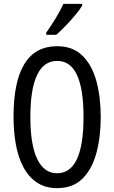

<svg xmlns="http://www.w3.org/2000/svg" viewBox="-20 -963 590 993"><path d="M501 -358Q501 -255 478.5 -171.5Q456 -88 406.5 -39Q357 10 276 10Q214 10 171 -19Q128 -48 101 -98.5Q74 -149 62 -216Q50 -283 50 -359Q50 -724 276 -724Q357 -724 406.5 -675Q456 -626 478.5 -543.5Q501 -461 501 -358ZM137 -358Q137 -214 172.5 -140.5Q208 -67 275 -67Q412 -67 412 -358Q412 -648 276 -648Q206 -648 171.5 -574.5Q137 -501 137 -358ZM405 -934Q393 -913 369 -884.5Q345 -856 318.5 -828.5Q292 -801 271 -783H219V-794Q277 -876 308 -943H405Z"/></svg>

Font: Noto Sans Khmer UI ExtraCondensed
Style: Regular
Weight: 400
Width: 2
Designer: Danh Hong and the Monotype Design Team
Foundry: Monotype Imaging Inc.
Version: Version 2.002; ttfautohint (v1.8.4.7-5d5b)